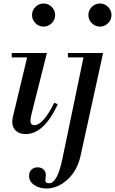

<svg xmlns="http://www.w3.org/2000/svg" viewBox="-20 -753 657 1097"><path d="M47 -425V-450H248L159 -97Q154 -76 154 -63Q154 -38 176 -38Q227 -38 290 -166L310 -157Q231 13 127 13Q91 13 70.5 -6Q50 -25 50 -56Q50 -69 54 -87L135 -425ZM182.5 -620.5Q163 -640 163 -667Q163 -694 182.5 -713.5Q202 -733 229 -733Q256 -733 275.5 -713.5Q295 -694 295 -667Q295 -640 275.5 -620.5Q256 -601 229 -601Q202 -601 182.5 -620.5ZM368 -425V-450H569L441 134Q422 222 365.5 273Q309 324 245 324Q205 324 175.5 304Q146 284 146 251Q146 229 160 216Q174 203 195 203Q216 203 229 215.5Q242 228 242 246Q242 251 240.5 262.5Q239 274 239 278Q239 294 261 294Q308 294 337 152L457 -425ZM504.5 -620.5Q485 -640 485 -667Q485 -694 504.5 -713.5Q524 -733 551 -733Q578 -733 597.5 -713.5Q617 -694 617 -667Q617 -640 597.5 -620.5Q578 -601 551 -601Q524 -601 504.5 -620.5Z"/></svg>

Font: Libre Bodoni
Style: Italic
Weight: 400
Italic angle: -13°
Designer: Pablo Impallari, Rodrigo Fuenzalida
Foundry: Pablo Impallari, Rodrigo Fuenzalida
Version: Version 1.001